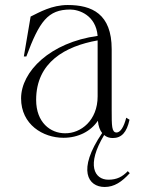

<svg xmlns="http://www.w3.org/2000/svg" viewBox="-20 -535 563 765"><path d="M233 14C292 14 342 -12 370 -54C372 -32 378 -16 387 -5C286 143 331 210 397 210C435 210 465 190 497 155L489 147C468 169 446 181 412 181C356 181 323 122 395 3C404 11 416 15 429 15C464 15 485 -7 496 -58L483 -66C473 -27 459 -7 444 -7C425 -8 425 -33 425 -97V-339C425 -480 346 -515 250 -515C186 -515 137 -486 102 -469L75 -310H85C137 -450 171 -497 260 -497C294 -497 362 -475 369 -392C180 -366 64 -250 64 -143C64 -39 151 14 233 14ZM239 -4C181 -4 124 -47 124 -137C124 -287 240 -351 369 -374V-319V-151C369 -55 302 -3 239 -4Z"/></svg>

Font: Sprat Condensed Light
Style: Regular
Weight: 300
Width: 3
Designer: Ethan Nakache
Foundry: Collletttivo
Version: Version 2.000;Glyphs 3.2 (3217)